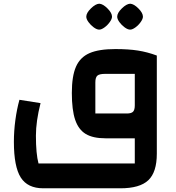

<svg xmlns="http://www.w3.org/2000/svg" viewBox="-20 -747 953 1037"><path d="M827 -447V83Q827 183 781 226.5Q735 270 630 270H214Q129 270 92 211.5Q55 153 55 19Q55 -39 63 -98.5Q71 -158 85 -208L199 -190Q174 -92 174 -14Q174 84 188 136H708V0H550Q482 0 443 -23.5Q404 -47 386 -100Q368 -153 368 -245Q368 -336 390.5 -387Q413 -438 463.5 -460Q514 -482 603 -482Q674 -482 725 -474Q776 -466 827 -447ZM708 -178V-348H547Q517 -348 506 -338.5Q495 -329 495 -302V-134H665Q689 -134 698.5 -143.5Q708 -153 708 -178ZM446 -657Q446 -677 471 -701.5Q496 -726 516 -727Q536 -726 560.5 -701.5Q585 -677 585 -657Q585 -645 573 -628Q561 -611 544.5 -599Q528 -587 516 -587Q503 -587 486.5 -599Q470 -611 458 -627.5Q446 -644 446 -657ZM613 -657Q613 -677 638 -701.5Q663 -726 683 -727Q703 -726 727.5 -701.5Q752 -677 752 -657Q752 -645 740 -628Q728 -611 711.5 -599Q695 -587 683 -587Q670 -587 653.5 -599Q637 -611 625 -627.5Q613 -644 613 -657Z"/></svg>

Font: Changa SemiBold
Style: Regular
Weight: 600
Designer: Eduardo Rodriguez Tunni
Foundry: Eduardo Rodriguez Tunni
Version: Version 2.002; ttfautohint (v1.5) -l 8 -r 50 -G 150 -x 14 -H